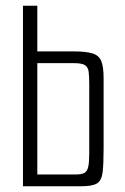

<svg xmlns="http://www.w3.org/2000/svg" viewBox="-20 -649 435 669"><path d="M60 0V-629H110V-470H234Q279 -470 302 -463Q325 -456 333 -436Q341 -416 341 -377V-131Q341 -77 337.5 -48.5Q334 -20 318 -10Q302 0 263 0ZM110 -41H242Q264 -41 274 -46.5Q284 -52 287.5 -68Q291 -84 291 -115V-353Q291 -382 289 -398.5Q287 -415 276 -422Q265 -429 237 -429H110Z"/></svg>

Font: Smooch Sans Thin
Style: Regular
Weight: 400
Version: Version 1.010